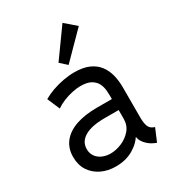

<svg xmlns="http://www.w3.org/2000/svg" viewBox="-189 -887 906 1001"><g transform="rotate(-30 264.0 -386.0)"><path d="M212.9 7.8Q165 7.8 126.5 -10.7Q87.9 -29.3 65.4 -63.7Q43 -98.1 43 -146.5Q43 -197.8 70.8 -233.9Q98.6 -270 151.4 -288.8Q204.1 -307.6 279.3 -307.6H386.7V-240.2H285.2Q208.5 -240.2 166.7 -215.8Q125 -191.4 125 -146.5Q125 -120.6 138.2 -102.3Q151.4 -84 173.6 -74.2Q195.8 -64.5 222.7 -64.5Q254.9 -64.5 289.3 -78.9Q323.7 -93.3 347.4 -120.8Q371.1 -148.4 371.1 -188.5V-242.2L369.1 -272.5V-330.1Q369.1 -342.8 367.2 -362.5Q365.2 -382.3 355.7 -401.9Q346.2 -421.4 323.7 -434.8Q301.3 -448.2 260.7 -448.2Q236.8 -448.2 209.2 -442.1Q181.6 -436 155.5 -425.3Q129.4 -414.6 109.4 -400.4L77.1 -475.6Q103 -490.7 135 -502.2Q167 -513.7 201.4 -520Q235.8 -526.4 268.6 -526.4Q321.3 -526.4 356.2 -510.7Q391.1 -495.1 411.6 -467.8Q432.1 -440.4 440.7 -405.5Q449.2 -370.6 449.2 -332V-150.4Q449.2 -117.7 456.3 -98.6Q463.4 -79.6 481.4 -72.3L491.2 -68.4L459 7.8L445.3 2Q418 -9.8 398.4 -32.7Q378.9 -55.7 378.9 -78.1L395.5 -72.3H363.3L384.8 -85.9Q365.7 -47.4 320.1 -19.8Q274.4 7.8 212.9 7.8ZM262.7 -574.2 222.7 -610.4 344.7 -780.3 410.2 -723.6Z"/></g></svg>

Font: Reddit Sans
Style: Regular
Weight: 400
Designer: Stephen Hutchings
Foundry: Reddit
Version: Version 1.014